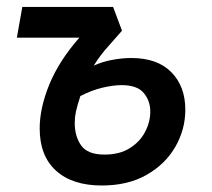

<svg xmlns="http://www.w3.org/2000/svg" viewBox="-20 -538 626 567"><path d="M280.8 9.8Q193.8 9.8 145.5 -33.9Q97.2 -77.6 97.2 -158.7Q97.2 -218.8 125.7 -288.6Q154.3 -358.4 214.4 -426.8H29.8L45.9 -517.6H314L340.3 -447.3Q322.8 -426.8 300.3 -401.9Q277.3 -377 256.8 -344.2Q282.7 -356 312 -361.3Q341.3 -366.7 367.7 -366.7Q444.8 -366.7 486.1 -324.7Q527.3 -282.7 527.3 -213.9Q527.3 -155.8 497.8 -104.5Q468.3 -53.2 413.1 -21.7Q357.9 9.8 280.8 9.8ZM217.3 -254.4Q207.5 -224.1 204.1 -207.8Q200.7 -191.4 200.7 -175.3Q200.7 -135.3 219.7 -108.4Q238.8 -81.5 288.6 -81.5Q333 -81.5 363 -100.3Q393.1 -119.1 408.4 -148.4Q423.8 -177.7 423.8 -208.5Q423.8 -240.2 404.5 -263.4Q385.3 -286.6 338.9 -286.6Q314.9 -286.6 282.7 -279.1Q250.5 -271.5 217.3 -254.4Z"/></svg>

Font: CaskaydiaCove NFP
Style: Italic
Weight: 400
Italic angle: -10°
Designer: Aaron Bell
Foundry: Saja Typeworks
Version: Version 2111.001; VTT 6.35;Nerd Fonts 3.1.1